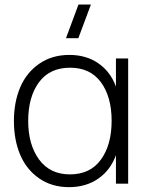

<svg xmlns="http://www.w3.org/2000/svg" viewBox="-20 -792 642 828"><path d="M277.8 15.1Q203.6 15.1 148.9 -22.7Q94.2 -60.5 67.1 -124.5Q40 -188.5 40 -270Q40 -351.6 67.1 -415.3Q94.2 -479 149.2 -517.1Q204.1 -555.2 279.3 -555.2Q351.6 -555.2 404.1 -519Q456.5 -482.9 480 -418.5V-540H532.7V0H480V-122.6Q456.1 -57.6 403.1 -21.2Q350.1 15.1 277.8 15.1ZM101.6 -270.5Q101.6 -168.5 148.4 -104.2Q195.3 -40 281.7 -40Q369.1 -40 415.3 -103.8Q461.4 -167.5 461.4 -271Q461.4 -374.5 415.3 -437.3Q369.1 -500 282.2 -500Q194.3 -500 147.9 -437Q101.6 -374 101.6 -270.5ZM264.6 -627.4 318.4 -772.5H372.1L317.9 -627.4Z"/></svg>

Font: Manrope Light
Style: Regular
Weight: 300
Designer: Mikhail Sharanda
Foundry: Mikhail Sharanda
Version: Version 4.505;FEAKit 1.0